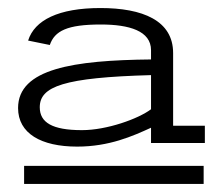

<svg xmlns="http://www.w3.org/2000/svg" viewBox="-20 -700 555 478"><path d="M490 -344V-387H411V-568C411 -649 335 -680 230 -680C126 -680 66 -650 50 -599L104 -588C116 -623 147 -639 231 -639C302 -639 356 -623 356 -575V-552C163 -550 25 -529 25 -431C25 -368 82 -335 172 -335C252 -335 310 -361 356 -382V-344ZM356 -428C324 -404 246 -376 184 -376C110 -376 79 -395 79 -433C79 -485 139 -507 356 -513ZM487 -242V-287H40V-242Z"/></svg>

Font: Stint Ultra Expanded
Style: Regular
Weight: 400
Width: 7
Designer: Astigmatic (AOETI)
Foundry: Astigmatic (AOETI)
Version: Version 1.000